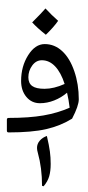

<svg xmlns="http://www.w3.org/2000/svg" viewBox="-20 -830 460 1008"><path d="M345.7 -264.6Q340.8 -305.7 332 -343.3Q301.8 -317.4 264.4 -302.7Q227.1 -288.1 189.9 -288.1Q146 -288.1 118.4 -321.3Q90.8 -354.5 90.8 -404.8Q90.8 -481.4 127.7 -540Q164.6 -598.6 214.8 -598.6Q266.6 -598.6 306.6 -561.5Q346.7 -524.4 370.1 -456.1Q393.6 -387.7 393.6 -308.6Q393.6 -274.4 358.4 -207Q297.9 -169.4 222.7 -152.1Q147.5 -134.8 25.4 -134.8Q16.1 -134.8 16.1 -144V-201.7Q16.1 -210.9 25.4 -210.9Q133.3 -210.9 208 -223.9Q282.7 -236.8 345.7 -264.6ZM199.7 -513.7Q169.4 -513.7 149.2 -486.1Q128.9 -458.5 128.9 -424.3Q128.9 -393.1 149.2 -378.4Q169.4 -363.8 213.9 -363.8Q262.7 -363.8 319.3 -389.2Q299.8 -449.7 269.3 -481.7Q238.8 -513.7 199.7 -513.7ZM220.7 -637.7ZM251 -105.5ZM251 -83ZM285.2 -720.7Q261.7 -687 220.7 -647.5Q176.3 -682.6 148.9 -712.4Q200.2 -763.7 218.8 -785.6Q250.5 -751 285.2 -720.7ZM220.7 -637.7ZM218.8 -810.1ZM226.1 -116.2Q237.8 -65.9 241.9 -34.9Q246.1 -3.9 246.1 30.3Q246.1 68.4 238.3 95.5Q230.5 122.6 209 147.9L200.7 145.5Q200.7 51.3 178.7 -27.3Q174.3 -42 174.3 -53.2Q174.3 -75.2 189 -91.8Q203.6 -108.4 226.1 -116.2ZM209 157.7ZM226.1 -130.9Z"/></svg>

Font: Noto Naskh Arabic UI
Style: Regular
Weight: 400
Designer: Monotype Design team
Foundry: Monotype Imaging Inc.
Version: Version 1.05